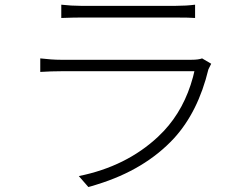

<svg xmlns="http://www.w3.org/2000/svg" viewBox="-20 -751 1040 803"><path d="M825.2 -506.8 863.3 -484.4Q854.5 -467.8 851.6 -460.9Q808.6 -283.2 708 -172.9Q585.9 -41 385.7 20.5Q368.2 26.4 349.6 31.2L309.6 -14.6Q507.8 -54.7 640.6 -178.7Q653.3 -191.4 665 -203.1Q751 -294.9 787.1 -428.7Q790 -441.4 793 -453.1H234.4Q196.3 -453.1 148.4 -450.2V-506.8Q197.3 -501 234.4 -501H780.3Q810.5 -501 825.2 -506.8ZM236.3 -675.8V-731.4Q279.3 -726.6 317.4 -726.6H715.8Q758.8 -726.6 795.9 -731.4V-675.8Q772.5 -677.7 714.8 -677.7H317.4Q288.1 -677.7 236.3 -675.8Z"/></svg>

Font: Taipei Sans TC Beta Light
Style: Regular
Weight: 300
Designer: JT Foundry
Foundry: JT Foundry
Version: Version 1.000